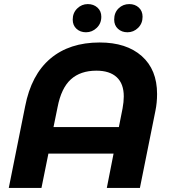

<svg xmlns="http://www.w3.org/2000/svg" viewBox="-20 -920 836 940"><path d="M749 -460Q749 -417 741 -378L665 0H503L536 -168H217L183 0H23L103 -399Q133 -554 226.5 -633Q320 -712 468 -712Q599 -712 674 -645.5Q749 -579 749 -460ZM562 -298 580 -389Q586 -421 586 -448Q586 -510 551.5 -542Q517 -574 452 -574Q374 -574 327 -531.5Q280 -489 262 -396L242 -298ZM336 -824Q336 -857 358 -878.5Q380 -900 410 -900Q438 -900 457 -883Q476 -866 476 -838Q476 -805 453.5 -783.5Q431 -762 401 -762Q373 -762 354.5 -779Q336 -796 336 -824ZM539 -824Q539 -858 560.5 -879Q582 -900 613 -900Q641 -900 659.5 -883Q678 -866 678 -838Q678 -805 656 -783.5Q634 -762 604 -762Q576 -762 557.5 -779Q539 -796 539 -824Z"/></svg>

Font: Montserrat Alternates
Style: Bold Italic
Weight: 700
Italic angle: -11.3°
Designer: Julieta Ulanovsky
Foundry: Julieta Ulanovsky
Version: Version 7.200